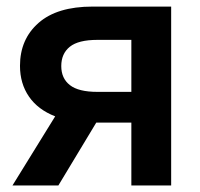

<svg xmlns="http://www.w3.org/2000/svg" viewBox="-20 -566 610 586"><path d="M502.4 0H380.9V-191.9H273.9L158.2 0H18.1L148.4 -210.9Q95.7 -231.4 68.4 -271.2Q41 -311 41 -365.2Q41 -446.3 97.7 -496.1Q154.3 -545.9 262.2 -545.9H502.4ZM380.9 -285.6V-444.3H277.3Q219.2 -444.3 193.1 -423.3Q167 -402.3 167 -364.3Q167 -326.7 193.4 -306.2Q219.7 -285.6 277.3 -285.6Z"/></svg>

Font: Inter-SemiBold
Style: Regular
Weight: 600
Designer: Rasmus Andersson
Foundry: rsms
Version: Version 4.000;git-a52131595